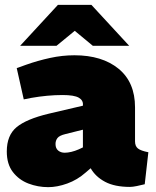

<svg xmlns="http://www.w3.org/2000/svg" viewBox="-20 -763 642 792"><path d="M179 9Q136 9 97 -6Q58 -21 33 -53.5Q8 -86 8 -138Q8 -205 48.5 -238.5Q89 -272 181 -294L322 -327V-329Q324 -349 305 -360Q286 -371 238 -371Q207 -371 174.5 -368Q142 -365 108 -359L78 -353L49 -482L88 -496Q136 -513 186.5 -524Q237 -535 287 -535Q401 -535 469 -479.5Q537 -424 537 -320V-180Q537 -160 549 -150.5Q561 -141 592 -135L577 -3Q561 1 544 4.5Q527 8 516 8Q453 8 413.5 -13Q374 -34 354 -69L333 -51Q299 -21 257.5 -6Q216 9 179 9ZM247 -133Q259 -133 274 -136.5Q289 -140 305 -147L322 -155V-228L250 -210Q225 -204 217 -193.5Q209 -183 209 -169Q209 -151 220 -142Q231 -133 247 -133ZM363 -574 258 -661 219 -743H357L513 -574ZM63 -574 219 -743H357L319 -661L213 -574Z"/></svg>

Font: REM Black
Style: Regular
Weight: 900
Designer: Octavio Pardo
Foundry: Ashler Design
Version: Version 1.005;gftools[0.9.28]